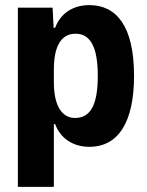

<svg xmlns="http://www.w3.org/2000/svg" viewBox="-20 -565 575 752"><path d="M50 167H191V-79H196C216 -24 265 10 330 10C445 10 505 -89 505 -268C505 -464 435 -545 330 -545C264 -545 216 -511 196 -456H190L186 -535H50ZM274 -103C220 -103 191 -155 191 -242V-293C191 -383 219 -433 276 -433C338 -433 363 -373 363 -268C363 -157 336 -103 274 -103Z"/></svg>

Font: Mona Sans SemiCondensed
Style: Bold
Weight: 700
Width: 4
Designer: Deni Anggara
Foundry: GitHub
Version: Version 2.000